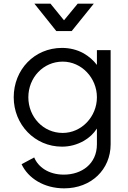

<svg xmlns="http://www.w3.org/2000/svg" viewBox="-20 -810 702 1050"><path d="M372 -640 493 -790H405L330 -699L256 -790H168L288 -640ZM331 220C479 220 585 117 585 -21V-536H510V-455C491 -480 467 -501 438 -518C402 -538 362 -548 319 -548C168 -548 55 -429 55 -278C55 -129 170 -8 319 -8C362 -8 402 -19 439 -40C468 -57 492 -79 510 -107V-21C510 87 426 145 329 145C244 145 188 102 167 51L98 88C134 165 221 220 331 220ZM323 -83C215 -83 135 -172 135 -278C135 -385 216 -473 323 -473C426 -473 510 -384 510 -278C510 -172 426 -83 323 -83Z"/></svg>

Font: Plus Jakarta Sans
Style: Regular
Weight: 400
Designer: Gumpita Rahayu
Foundry: Tokotype
Version: Version 2.071;gftools[0.9.30]